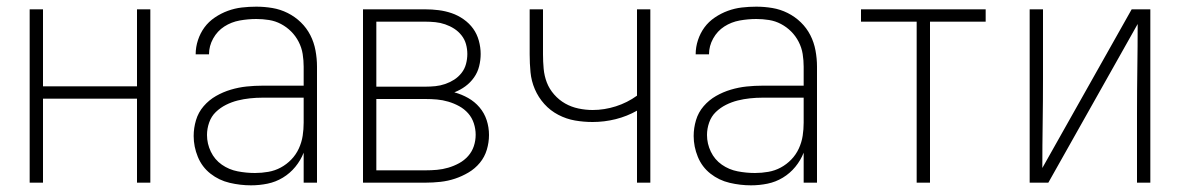

<svg xmlns="http://www.w3.org/2000/svg" viewBox="-20 -548 3540 576"><path d="M69 0V-520H109V-289H391V-520H431V0H391V-252H109V0Z M733 8Q701 8 669 0.5Q637 -7 611.5 -27Q586 -47 573.5 -77.5Q561 -108 561 -140Q561 -164 568 -187.5Q575 -211 591 -229.5Q607 -248 628 -260Q649 -272 672.5 -279Q696 -286 720 -288.5Q744 -291 768 -291H891V-348Q891 -367 888 -386Q885 -405 876 -422.5Q867 -440 853.5 -453.5Q840 -467 823 -476Q806 -485 787 -488Q768 -491 749 -491Q724 -491 699 -486.5Q674 -482 653 -468.5Q632 -455 619.5 -432.5Q607 -410 607 -385H567Q567 -407 574 -428Q581 -449 593.5 -466Q606 -483 624.5 -495.5Q643 -508 663.5 -515.5Q684 -523 705.5 -525.5Q727 -528 749 -528Q773 -528 797 -524Q821 -520 843 -509Q865 -498 882.5 -481Q900 -464 911 -442.5Q922 -421 926.5 -396.5Q931 -372 931 -348V0H891V-90Q882 -67 866 -47.5Q850 -28 828.5 -15Q807 -2 782.5 3Q758 8 733 8ZM745 -29Q765 -29 785 -32.5Q805 -36 822.5 -45.5Q840 -55 854 -69.5Q868 -84 876.5 -102.5Q885 -121 888 -140.5Q891 -160 891 -180V-255H768Q749 -255 730 -253Q711 -251 693 -246.5Q675 -242 658 -233.5Q641 -225 627.5 -212Q614 -199 607.5 -180.5Q601 -162 601 -143Q601 -117 612.5 -93Q624 -69 645.5 -54Q667 -39 693 -34Q719 -29 745 -29Z M1256 0H1069V-520H1256Q1276 -520 1296 -517.5Q1316 -515 1335 -508.5Q1354 -502 1371 -490Q1388 -478 1399.5 -462Q1411 -446 1416.5 -426Q1422 -406 1422 -386Q1422 -368 1417.5 -349.5Q1413 -331 1402 -315.5Q1391 -300 1376 -289Q1361 -278 1343 -271Q1365 -265 1384.5 -254Q1404 -243 1418.5 -226Q1433 -209 1440 -187.5Q1447 -166 1447 -143Q1447 -121 1440.5 -99Q1434 -77 1419.5 -59.5Q1405 -42 1385.5 -30.5Q1366 -19 1345 -12Q1324 -5 1301.5 -2.5Q1279 0 1256 0ZM1109 -288H1256Q1271 -288 1286 -289.5Q1301 -291 1315.5 -296Q1330 -301 1342.5 -309Q1355 -317 1364.5 -329Q1374 -341 1378 -356Q1382 -371 1382 -386Q1382 -401 1378 -415.5Q1374 -430 1364.5 -442Q1355 -454 1342.5 -462Q1330 -470 1315.5 -475Q1301 -480 1286 -481.5Q1271 -483 1256 -483H1109ZM1109 -37H1256Q1274 -37 1291 -38.5Q1308 -40 1325 -45Q1342 -50 1357.5 -58.5Q1373 -67 1384.5 -80Q1396 -93 1401.5 -109.5Q1407 -126 1407 -144Q1407 -161 1401.5 -178Q1396 -195 1384.5 -208Q1373 -221 1357.5 -229.5Q1342 -238 1325 -243Q1308 -248 1291 -249.5Q1274 -251 1256 -251H1109Z M1891 0V-216Q1861 -199 1827 -190.5Q1793 -182 1758 -182Q1731 -182 1705 -186.5Q1679 -191 1655 -203.5Q1631 -216 1613 -236Q1595 -256 1584.5 -280.5Q1574 -305 1571.5 -331.5Q1569 -358 1569 -385V-520H1609V-385Q1609 -363 1611 -341.5Q1613 -320 1620.5 -300.5Q1628 -281 1642.5 -264.5Q1657 -248 1675.5 -237.5Q1694 -227 1715.5 -222.5Q1737 -218 1758 -218Q1793 -218 1827.5 -229Q1862 -240 1891 -261V-520H1931V0Z M2233 8Q2201 8 2169 0.5Q2137 -7 2111.5 -27Q2086 -47 2073.5 -77.5Q2061 -108 2061 -140Q2061 -164 2068 -187.5Q2075 -211 2091 -229.5Q2107 -248 2128 -260Q2149 -272 2172.5 -279Q2196 -286 2220 -288.5Q2244 -291 2268 -291H2391V-348Q2391 -367 2388 -386Q2385 -405 2376 -422.5Q2367 -440 2353.5 -453.5Q2340 -467 2323 -476Q2306 -485 2287 -488Q2268 -491 2249 -491Q2224 -491 2199 -486.5Q2174 -482 2153 -468.5Q2132 -455 2119.5 -432.5Q2107 -410 2107 -385H2067Q2067 -407 2074 -428Q2081 -449 2093.5 -466Q2106 -483 2124.5 -495.5Q2143 -508 2163.5 -515.5Q2184 -523 2205.5 -525.5Q2227 -528 2249 -528Q2273 -528 2297 -524Q2321 -520 2343 -509Q2365 -498 2382.5 -481Q2400 -464 2411 -442.5Q2422 -421 2426.5 -396.5Q2431 -372 2431 -348V0H2391V-90Q2382 -67 2366 -47.5Q2350 -28 2328.5 -15Q2307 -2 2282.5 3Q2258 8 2233 8ZM2245 -29Q2265 -29 2285 -32.5Q2305 -36 2322.5 -45.5Q2340 -55 2354 -69.5Q2368 -84 2376.5 -102.5Q2385 -121 2388 -140.5Q2391 -160 2391 -180V-255H2268Q2249 -255 2230 -253Q2211 -251 2193 -246.5Q2175 -242 2158 -233.5Q2141 -225 2127.5 -212Q2114 -199 2107.5 -180.5Q2101 -162 2101 -143Q2101 -117 2112.5 -93Q2124 -69 2145.5 -54Q2167 -39 2193 -34Q2219 -29 2245 -29Z M2730 0V-483H2563V-520H2937V-483H2770V0Z M3069 0V-520H3109V-312Q3109 -245 3108 -178Q3107 -111 3107 -44L3375 -520H3431V0H3391V-208Q3391 -275 3392 -342Q3393 -409 3393 -476L3125 0Z"/></svg>

Font: Iosevka Term Curly Extralight
Style: Regular
Weight: 200
Designer: Belleve Invis
Foundry: Belleve Invis
Version: Version 32.3.0